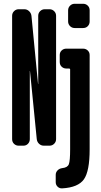

<svg xmlns="http://www.w3.org/2000/svg" viewBox="-20 -780 540 1028"><path d="M424.8 -759.8Q439.5 -759.8 449.7 -750Q460 -740.2 460 -724.6V-665Q460 -650.4 450.2 -640.1Q440.4 -629.9 424.8 -629.9H379.9Q365.2 -629.9 355 -640.1Q344.7 -650.4 344.7 -665V-724.6Q344.7 -739.3 355 -749.5Q365.2 -759.8 379.9 -759.8ZM424.8 -519.5Q439.5 -519.5 449.7 -509.8Q460 -500 460 -485.4V19.5Q460 136.7 429.2 180.2Q398.4 223.6 313.5 228.5Q298.8 229.5 288.6 219.7Q278.3 210 278.3 195.3V156.2Q278.3 142.6 288.1 132.3Q297.9 122.1 313.5 120.1Q341.8 117.2 348.6 99.1Q355.5 81.1 355.5 19.5V-408.2Q355.5 -413.1 349.6 -413.1H335Q320.3 -413.1 310.1 -422.9Q299.8 -432.6 299.8 -448.2V-485.4Q299.8 -500 310.1 -509.8Q320.3 -519.5 335 -519.5ZM280.3 -695.3V-35.2Q280.3 -20.5 270 -10.3Q259.8 0 245.1 0H214.8Q200.2 0 189.5 -9.8Q178.7 -19.5 176.8 -35.2L140.6 -399.4V-400.4L139.6 -399.4V-35.2Q139.6 -20.5 129.9 -10.3Q120.1 0 105.5 0H80.1Q65.4 0 55.2 -9.8Q44.9 -19.5 44.9 -35.2V-695.3Q44.9 -710 55.2 -720.2Q65.4 -730.5 80.1 -730.5H110.4Q125 -730.5 135.7 -720.2Q146.5 -710 148.4 -695.3L183.6 -331.1V-330.1L184.6 -331.1V-695.3Q184.6 -710 194.8 -720.2Q205.1 -730.5 219.7 -730.5H245.1Q259.8 -730.5 270 -720.2Q280.3 -710 280.3 -695.3Z"/></svg>

Font: Rounded-L Mgen+ 1m bold
Style: Bold
Weight: 700
Designer: [Source Han Sans]
Ryoko NISHIZUKA  (kana & ideographs); Paul D. Hunt (Latin, Greek & Cyrillic); Wenlong ZHANG  (bopomofo
Version: Version 1.059.20150602